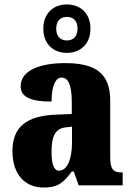

<svg xmlns="http://www.w3.org/2000/svg" viewBox="-20 -834 594 864"><path d="M281 -596C340 -596 387 -634 387 -705C387 -776 340 -814 281 -814C222 -814 175 -776 175 -705C175 -634 222 -596 281 -596ZM281 -652C255 -652 233 -667 233 -705C233 -743 255 -758 281 -758C307 -758 329 -743 329 -705C329 -667 307 -652 281 -652ZM176 10C239 10 263 -9 303 -62H312L334 0H532V-58H528C488 -58 476 -74 476 -128V-381C476 -506 408 -550 272 -550C164 -550 73 -519 73 -446C73 -397 118 -377 212 -377C212 -447 230 -485 257 -485C288 -485 303 -449 303 -374V-321L231 -318C101 -313 36 -264 36 -154C36 -42 99 10 176 10ZM246 -66C222 -66 212 -96 212 -151C212 -221 228 -256 277 -261L304 -264V-191C304 -116 281 -66 246 -66Z"/></svg>

Font: Noto Serif Georgian Condensed Black
Style: Regular
Weight: 900
Width: 3
Designer: Monotype Design Team, Akaki Razmadze
Foundry: Google LLC
Version: Version 2.003